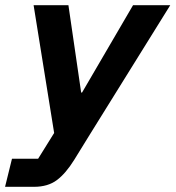

<svg xmlns="http://www.w3.org/2000/svg" viewBox="-62 -520 677 740"><path d="M-42.5 200 -15.8 91.7H85L146.7 -7.5L67.5 -500H201.7L250.8 -163.3H254.2L450.8 -500H594.2L283.3 0L224.2 95.8Q191.7 148.3 157.1 174.2Q122.5 200 69.2 200Z"/></svg>

Font: Funnel Sans
Style: Bold Italic
Weight: 700
Italic angle: -14.036°
Designer: NORD ID, Kristian Moeller
Foundry: Dicotype
Version: Version 1.000